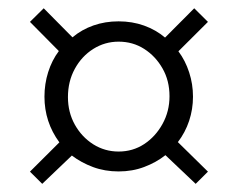

<svg xmlns="http://www.w3.org/2000/svg" viewBox="-20 -571 577 466"><path d="M155.9 -480.4Q178.2 -499.2 206.7 -509.2Q235.2 -519.2 267.8 -519.2Q301 -519.2 329.7 -508.9Q358.4 -498.6 380.6 -479.8L451.4 -550.9L484.7 -517.9L413 -446.5Q429.9 -423.9 439.1 -395.4Q448.4 -367 448.4 -336.4Q448.4 -305.8 439 -277.6Q429.6 -249.4 411.7 -226.1L484.7 -154.4L454.9 -124.8L381.5 -194.4Q358.9 -176.6 330.1 -165.8Q301.4 -154.9 267.8 -154.9Q234.5 -154.9 205.9 -165.5Q177.4 -176.1 154.4 -193.5L82.5 -124.8L52.7 -154.4L124.1 -225.5Q87.9 -274.8 87.9 -336.4Q87.9 -367.3 96.9 -395.9Q105.9 -424.5 122.8 -447.1L52.7 -517.9L86.1 -550.9ZM144.9 -335.4Q144.9 -298.5 161.6 -268.5Q178.4 -238.5 206.3 -220.8Q234.3 -203.2 267.8 -203.2Q302.4 -203.2 329.9 -221.3Q357.5 -239.5 374.4 -270.1Q391.4 -300.8 391.4 -337.4Q391.4 -375.4 374.4 -405Q357.5 -434.7 329.9 -452.3Q302.4 -469.9 267.8 -469.9Q234.6 -469.9 206.5 -452.3Q178.4 -434.7 161.6 -404Q144.9 -373.4 144.9 -335.4Z"/></svg>

Font: Raleway Thin
Style: Regular
Weight: 100
Designer: Matt McInerney, Pablo Impallari, Rodrigo Fuenzalida
Foundry: Matt McInerney, Pablo Impallari, Rodrigo Fuenzalida
Version: Version 4.026